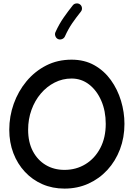

<svg xmlns="http://www.w3.org/2000/svg" viewBox="-20 -1065 785 1133"><path d="M360.4 47.9Q289.6 47.9 230.2 22Q170.9 -3.9 127 -51Q83 -98.1 58.8 -161.4Q34.7 -224.6 34.7 -299.3Q34.7 -378.4 61 -452.4Q87.4 -526.4 136.2 -585.2Q185.1 -644 252.4 -678.5Q319.8 -712.9 402.3 -712.9Q478.5 -712.9 536.6 -680.2Q594.7 -647.5 634.3 -592.5Q673.8 -537.6 694.1 -470.2Q714.4 -402.8 714.4 -334Q714.4 -253.4 688 -183.8Q661.6 -114.3 613.8 -62.3Q565.9 -10.3 501.5 18.8Q437 47.9 360.4 47.9ZM360.4 -62.5Q429.2 -62.5 484.4 -96.2Q539.6 -129.9 571.8 -191.2Q604 -252.4 604 -334Q604 -410.2 577.6 -470.7Q551.3 -531.2 505.9 -566.4Q460.4 -601.6 402.3 -601.6Q349.1 -601.6 302.5 -577.9Q255.9 -554.2 220.7 -512.7Q185.5 -471.2 165.8 -416.5Q146 -361.8 146 -299.3Q146 -226.1 173.8 -173.1Q201.7 -120.1 250 -91.3Q298.3 -62.5 360.4 -62.5ZM452.6 -1038.6Q462.4 -1030.8 463.6 -1018.1Q464.8 -1005.4 457 -996.1Q429.7 -961.9 406.2 -928Q382.8 -894 362.8 -849.6Q357.9 -838.9 345.7 -834.2Q333.5 -829.6 322.3 -834.5Q311.5 -839.4 306.9 -851.6Q302.2 -863.8 307.1 -875Q329.6 -924.3 356 -961.9Q382.3 -999.5 409.7 -1033.7Q417.5 -1043.5 430.4 -1044.7Q443.4 -1045.9 452.6 -1038.6Z"/></svg>

Font: Mikhak SemiBold
Style: Regular
Weight: 600
Designer: Amin Abedi
Version: Version 3.3